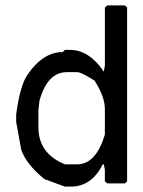

<svg xmlns="http://www.w3.org/2000/svg" viewBox="-20 -686 528 708"><path d="M375.5 -666H440.9L448.7 -658.2V-17.6L440.9 -9.8H375.5L366.7 -17.6V-60.5L362.8 -80.1H358.9Q317.9 2 241.7 2H219.2L144 -25.4Q75.7 -81.1 58.1 -134.8L39.6 -236.3V-263.7Q54.2 -373 82.5 -412.1Q139.2 -494.1 211.4 -494.1L219.2 -502H237.8Q306.2 -502 358.9 -427.7V-423.8H362.8L366.7 -443.4V-658.2ZM121.6 -279.3V-216.8Q121.6 -120.1 219.2 -80.1H265.1Q333.5 -80.1 366.7 -189.5V-283.2Q366.7 -330.1 328.6 -388.7Q279.8 -419.9 265.1 -419.9H226.1Q154.8 -419.9 125.5 -314.5Z"/></svg>

Font: LaylaThuluth
Style: Regular
Weight: 400
Version: Version 2.0